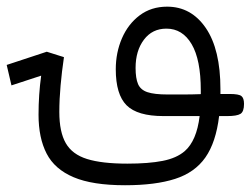

<svg xmlns="http://www.w3.org/2000/svg" viewBox="-93 -341 742 568"><path d="M276.9 207Q180.7 207 124.8 183.3Q68.8 159.7 44.9 113.3Q21 66.9 21 -1.5Q21 -61 28.8 -117.2L-59.1 -88.4L-73.2 -148.9L45.4 -188L96.2 -171.9Q89.8 -128.9 86.2 -87.9Q82.5 -46.9 82.5 -9.8Q82.5 49.3 101.6 82.5Q120.6 115.7 164.6 129.4Q208.5 143.1 283.7 143.1Q346.7 143.1 387.9 135Q429.2 127 453.6 106Q488.8 75.2 497.6 2.4H390.6Q313.5 2.4 281.5 -29.5Q249.5 -61.5 249.5 -136.2Q249.5 -185.5 267.8 -227.8Q286.1 -270 320.3 -295.7Q354.5 -321.3 401.4 -321.3Q472.7 -321.3 515.9 -258.1Q559.1 -194.8 559.1 -77.1Q559.1 -69.8 559.1 -63H586.4Q613.3 -63 621.1 -56.9Q628.9 -50.8 628.9 -33.7Q628.9 -10.7 618.4 -4.2Q607.9 2.4 579.1 2.4H555.2Q545.9 80.1 514.6 124.8Q483.4 169.4 425 188.2Q366.7 207 276.9 207ZM501 -62.5Q501 -67.9 501 -73.7Q501 -164.6 473.9 -210.4Q446.8 -256.3 399.4 -256.3Q357.4 -256.3 332.8 -223.6Q308.1 -190.9 308.1 -140.1Q308.1 -109.4 315.4 -92.3Q322.8 -75.2 343 -68.4Q363.3 -61.5 402.8 -61.5Q423.3 -61.5 449.2 -61.5Q474.6 -61.5 501 -62.5Z"/></svg>

Font: CaskaydiaMono NF Light
Style: Regular
Weight: 300
Designer: Aaron Bell
Foundry: Saja Typeworks
Version: Version 2111.001; ttfautohint (v1.8.4);Nerd Fonts 3.1.1